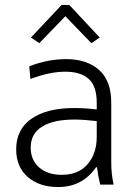

<svg xmlns="http://www.w3.org/2000/svg" viewBox="-20 -752 530 782"><path d="M374 -194.8V-258.8Q320.3 -265.1 283.2 -265.1Q197.8 -265.1 151.4 -236.3Q105 -207.5 105 -150.9Q105 -100.1 139.4 -70.1Q173.8 -40 231 -40Q299.8 -40 336.9 -83.3Q374 -126.5 374 -194.8ZM374 -306.2V-334Q374 -400.9 341.3 -430.4Q308.6 -460 246.1 -460Q182.1 -460 104 -430.2L99.1 -481.9Q174.3 -511.2 249 -511.2Q333.5 -511.2 383.3 -467.3Q433.1 -423.3 433.1 -334V-91.8Q433.1 -42.5 442.9 0H388.2Q379.9 -32.2 375 -70.8H371.1Q315.9 9.8 216.8 9.8Q140.1 9.8 93 -31.2Q45.9 -72.3 45.9 -144Q45.9 -225.1 108.4 -268.6Q170.9 -312 282.2 -312Q325.7 -312 374 -306.2ZM246.1 -686 140.1 -576.2 106 -599.1 231 -731.9H262.2L386.2 -599.1L352.1 -576.2Z"/></svg>

Font: LT Hoop Light
Style: Regular
Weight: 300
Designer: Daniel Lyons
Foundry: LyonsType
Version: Version 1.000